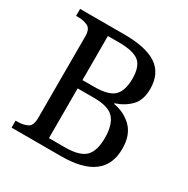

<svg xmlns="http://www.w3.org/2000/svg" viewBox="-162 -857 978 1000"><g transform="rotate(30 327.0 -357.0)"><path d="M38 0V-42H51Q85 -42 109 -54.5Q133 -67 133 -114V-604Q133 -648 108.5 -660Q84 -672 51 -672H38V-714H306Q436 -714 499.5 -670.5Q563 -627 563 -535Q563 -468 527.5 -431.5Q492 -395 439 -378V-374Q507 -362 550 -317.5Q593 -273 593 -193Q593 0 336 0ZM303 -399Q391 -399 423.5 -431Q456 -463 456 -535Q456 -609 421 -636.5Q386 -664 301 -664H234V-399ZM331 -50Q416 -50 451 -83Q486 -116 486 -196Q486 -274 453.5 -311.5Q421 -349 333 -349H234V-50Z"/></g></svg>

Font: Noto Serif Dives Akuru
Style: Regular
Weight: 400
Designer: Fernando Caro
Foundry: Fernando Caro
Version: Version 2.000; ttfautohint (v1.8.4.7-5d5b)